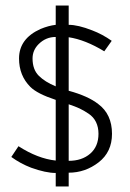

<svg xmlns="http://www.w3.org/2000/svg" viewBox="-20 -620 473 696"><path d="M229 -600V-530Q263 -530 314 -510Q351 -496 385 -472L358 -434Q289 -476 229 -485V-291Q299 -272 336 -243Q386 -206 386 -135Q386 -69 337.5 -31.5Q289 6 229 6V56H182V7Q146 7 93 -12Q54 -27 21 -51L47 -90Q117 -45 182 -38V-258Q115 -280 90 -305Q49 -346 49 -408Q49 -480 127 -515Q156 -527 182 -530V-600ZM182 -307V-486Q146 -486 120 -460Q98 -438 98 -408Q98 -368 120.5 -345.5Q143 -323 182 -307ZM229 -242V-37Q277 -37 307 -63Q337 -89 337 -135Q337 -159 328 -177.5Q319 -196 301 -208Q283 -220 268 -227Q253 -234 229 -242Z"/></svg>

Font: Bhavuka
Style: Regular
Weight: 400
Version: 2.94.0; ttfautohint (v1.2) -l 7 -r 28 -G 50 -x 13 -D deva -f